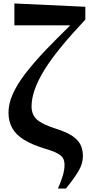

<svg xmlns="http://www.w3.org/2000/svg" viewBox="-20 -854 527 1107"><path d="M314 233Q332 193 342 159Q352 125 352 97Q352 75 344 59.5Q336 44 311.5 30.5Q287 17 236 2Q164 -20 118 -48.5Q72 -77 50.5 -115.5Q29 -154 29 -205Q29 -256 53 -310.5Q77 -365 124.5 -427.5Q172 -490 244 -566Q306 -630 385 -708H63V-834L472 -815V-741Q393 -657 334.5 -586Q276 -515 238 -454Q200 -393 181 -340Q162 -287 162 -240Q162 -193 192.5 -165Q223 -137 305 -111Q365 -92 398 -69.5Q431 -47 444.5 -18.5Q458 10 458 46Q458 90 432 133.5Q406 177 360 233Z"/></svg>

Font: Early Summer Mincho Heavy
Style: Regular
Weight: 900
Designer: GuiWonder
Version: Version 1.002